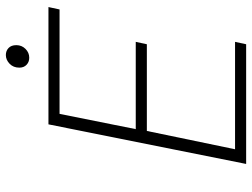

<svg xmlns="http://www.w3.org/2000/svg" viewBox="-120 -720 841 640"><g transform="rotate(-90 300.0 -400.5)"><path d="M73 0 205 -659H596L588 -622H240L189 -368H480L472 -331H183L122 -37H480L472 0ZM427 -723Q413 -723 403.5 -732Q394 -741 394 -756Q394 -776 407 -788.5Q420 -801 436 -801Q450 -801 459.5 -792Q469 -783 469 -766Q469 -748 456.5 -735.5Q444 -723 427 -723Z"/></g></svg>

Font: Source Code Pro ExtraLight Light
Style: Italic
Weight: 300
Italic angle: -11°
Monospace: yes
Version: Version 1.016;hotconv 1.0.116;makeotfexe 2.5.65601